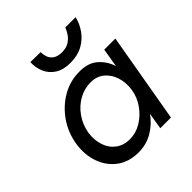

<svg xmlns="http://www.w3.org/2000/svg" viewBox="-187 -794 928 928"><g transform="rotate(-45 276.5 -330.5)"><path d="M168 -670 237 -669Q237 -653 242.5 -636Q248 -619 263.5 -607.5Q279 -596 308 -595Q339 -595 358 -607Q377 -619 388.5 -636Q400 -653 406 -669H476Q468 -633 445.5 -601Q423 -569 387.5 -549.5Q352 -530 303 -530Q255 -530 224.5 -549.5Q194 -569 180 -601Q166 -633 168 -670ZM45 -230Q55 -298 92.5 -352.5Q130 -407 185.5 -439Q241 -471 306 -470Q363 -470 397.5 -440Q432 -410 447 -364L463 -460H539L459 0H386L400 -84Q370 -42 326.5 -16.5Q283 9 230 9Q165 9 120.5 -23.5Q76 -56 56 -110.5Q36 -165 45 -230ZM125 -230Q119 -186 131 -148.5Q143 -111 172.5 -88.5Q202 -66 246 -66Q286 -66 323 -88Q360 -110 386.5 -147Q413 -184 420 -230Q426 -274 414 -311Q402 -348 375 -371Q348 -394 308 -395Q264 -396 225 -374.5Q186 -353 159.5 -315Q133 -277 125 -230Z"/></g></svg>

Font: Von Book
Style: Italic
Weight: 400
Version: Version 4.000; ttfautohint (v1.8.4.7-5d5b)